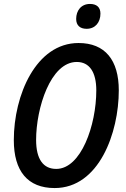

<svg xmlns="http://www.w3.org/2000/svg" viewBox="-20 -943 638 973"><path d="M419 -797C463 -797 489 -830 489 -874C489 -907 469 -923 436 -923C391 -923 366 -889 366 -847C366 -814 386 -797 419 -797ZM257 10C482 10 582 -270 582 -485C582 -638 513 -725 378 -725C162 -725 50 -460 50 -233C50 -76 120 10 257 10ZM265 -87C200 -87 163 -135 163 -234C163 -395 236 -629 369 -629C433 -629 468 -578 468 -485C468 -309 391 -87 265 -87Z"/></svg>

Font: Noto Sans Display SemiCondensed Medium
Style: Italic
Weight: 500
Width: 4
Italic angle: -12°
Designer: Monotype Design Team
Foundry: Monotype Imaging Inc.
Version: Version 1.900